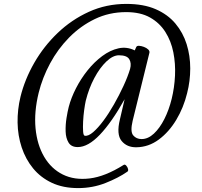

<svg xmlns="http://www.w3.org/2000/svg" viewBox="-20 -744 1032 983"><path d="M705 -32Q738 -32 768 -60Q798 -88 821.5 -134.5Q845 -181 859 -238Q873 -295 876 -356.5Q879 -418 867.5 -476Q856 -534 826.5 -580.5Q797 -627 748 -654.5Q699 -682 626 -682Q539 -682 465.5 -646.5Q392 -611 334 -552Q276 -493 236.5 -419.5Q197 -346 178 -269Q154 -171 162 -87Q170 -3 206 58.5Q242 120 301.5 149.5Q361 179 439.5 169.5Q518 160 612 101Q619 96 626 103.5Q633 111 635.5 121Q638 131 632 135Q586 167 520 193Q454 219 380 219Q303 219 245.5 192Q188 165 149.5 118Q111 71 91 10.5Q71 -50 70 -116.5Q69 -183 85 -249Q107 -338 155.5 -422.5Q204 -507 275 -575Q346 -643 435 -683.5Q524 -724 627 -724Q715 -724 777 -697Q839 -670 878 -623.5Q917 -577 935.5 -518Q954 -459 954 -394Q954 -329 938 -267Q920 -193 882.5 -130.5Q845 -68 793 -29.5Q741 9 679 10Q630 11 602.5 -22.5Q575 -56 594 -133L618 -236Q552 -118 491.5 -54.5Q431 9 378 9Q345 9 331 -14Q317 -37 316 -71Q315 -105 320.5 -139.5Q326 -174 332 -197Q344 -243 369 -292Q394 -341 428.5 -384Q463 -427 503.5 -457Q544 -487 586.5 -496.5Q629 -506 670 -486L677 -502Q680 -510 691.5 -509.5Q703 -509 716.5 -504Q730 -499 738.5 -491Q747 -483 745 -474L659 -125Q646 -70 662 -51Q678 -32 705 -32ZM414 -49Q432 -46 457 -67.5Q482 -89 509.5 -126Q537 -163 563.5 -209.5Q590 -256 612 -303.5Q634 -351 646 -391Q654 -420 642 -440.5Q630 -461 589 -461Q558 -461 524.5 -429Q491 -397 463 -344.5Q435 -292 419 -228Q415 -210 411 -181Q407 -152 405.5 -122Q404 -92 405.5 -71Q407 -50 414 -49Z"/></svg>

Font: Anvers
Style: Regular
Weight: 400
Designer: Ishtar van Looy
Version: Version 1.000